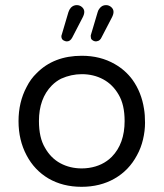

<svg xmlns="http://www.w3.org/2000/svg" viewBox="-20 -719 634 744"><path d="M239.3 -558.6Q252 -558.6 259.8 -573.2L299.8 -650.4Q306.6 -663.1 306.6 -672.9Q306.6 -683.6 297.9 -691.4Q289.1 -699.2 277.3 -699.2Q264.6 -699.2 254.9 -689.5Q248 -681.6 245.1 -671.9L218.8 -583Q217.8 -581.1 217.8 -578.1Q217.8 -564.5 230.5 -560.5Q234.4 -558.6 239.3 -558.6ZM413.1 -650.4Q419.9 -663.1 419.9 -672.9Q419.9 -683.6 411.1 -691.4Q402.3 -699.2 390.6 -699.2Q375 -699.2 365.2 -685.5Q360.4 -679.7 358.4 -671.9L332 -583Q331.1 -581.1 332 -575.2Q332 -568.4 335.9 -565.4Q342.8 -558.6 352.5 -558.6Q361.3 -559.6 366.2 -564Q371.1 -568.4 373 -573.2ZM538.1 -296.9Q528.3 -361.3 493.2 -410.2Q465.8 -447.3 424.8 -470.7Q369.1 -502.9 296.9 -502.9Q188.5 -502.9 122.1 -435.5Q98.6 -413.1 83 -381.8Q51.8 -323.2 51.8 -249.5Q51.8 -175.8 83 -117.2Q113.3 -59.6 168 -27.3Q223.6 4.9 295.9 4.9Q368.2 4.9 423.8 -26.9Q479.5 -58.6 510.7 -117.2Q526.4 -145.5 534.2 -178.7Q542 -211.9 542 -243.2Q542 -274.4 538.1 -296.9ZM296.9 -66.4Q251 -66.4 213.9 -86.4Q176.8 -106.4 154.3 -146.5Q130.9 -185.5 130.9 -250Q130.9 -336.9 180.7 -387.7Q197.3 -404.3 216.8 -414.1Q255.9 -431.6 296.9 -431.6Q342.8 -431.6 379.9 -411.6Q417 -391.6 439.5 -352.5Q462.9 -313.5 462.9 -250Q462.9 -162.1 413.1 -111.3Q377.9 -76.2 324.2 -68.4Q310.5 -66.4 296.9 -66.4Z"/></svg>

Font: FakePearl
Style: Light
Weight: 350
Version: Version 1.2